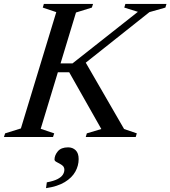

<svg xmlns="http://www.w3.org/2000/svg" viewBox="-43 -695 864 974"><path d="M586.5 -40.5 651 -18.5 645.5 0H392L397.5 -18.5L471 -40.5L308 -328.5H215.5L230 -373.5H325L656.5 -635L587.5 -656.5L593 -675H801.5L796 -656.5L715 -633.5L358 -350L382.5 -393.5ZM242.5 -633.5 174 -656.5 179.5 -675H429L423 -656.5L342.5 -631.5L163.5 -41.5L232 -18.5L226 0H-23L-17 -18.5L63 -43.5ZM233.5 114.5Q233.5 93 250.2 72.8Q267 52.5 302.5 52.5Q325.5 52.5 340.8 67.2Q356 82 356 112Q356 145.5 339 176Q322 206.5 285.5 228.8Q249 251 190.5 259.5L194.5 230Q229.5 223.5 248.8 213.5Q268 203.5 275.8 191.2Q283.5 179 283.5 166Q283.5 151 271 142.5Q258.5 134 246 128Q233.5 122 233.5 114.5Z"/></svg>

Font: Newsreader 24pt Medium
Style: Italic
Weight: 500
Italic angle: -17°
Designer: Hugues Gentile
Foundry: Production Type
Version: Version 1.003